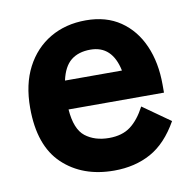

<svg xmlns="http://www.w3.org/2000/svg" viewBox="-63 -558 646 634"><g transform="rotate(-10 260.0 -241.5)"><path d="M271 11Q165 11 99 -51.5Q33 -114 33 -241Q33 -320 62.5 -376.5Q92 -433 144 -463.5Q196 -494 264 -494Q332 -494 379.5 -461.5Q427 -429 452 -372Q477 -315 477 -241V-214H157Q162 -147 193.5 -122.5Q225 -98 273 -98Q317 -98 345 -119Q373 -140 395 -182L487 -117Q448 -48 394.5 -18.5Q341 11 271 11ZM162 -310H353Q335 -396 262 -396Q222 -396 197 -376Q172 -356 162 -310Z"/></g></svg>

Font: Zen Kaku Gothic New Black
Style: Regular
Weight: 900
Designer: Yoshimichi Ohira
Foundry: Positype
Version: Version 1.001